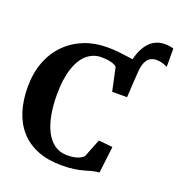

<svg xmlns="http://www.w3.org/2000/svg" viewBox="-156 -1016 1073 1156"><g transform="rotate(20 380.0 -438.5)"><path d="M597 -509.5 552 -573.5 539 -677Q551 -758.5 575.5 -804.2Q600 -850 632.2 -869Q664.5 -888 701 -888Q722.5 -888 735.8 -885.8Q749 -883.5 759.5 -880V-763Q742 -771.5 725.5 -776.2Q709 -781 687.5 -781Q666.5 -781 649.5 -771.2Q632.5 -761.5 621.8 -738.5Q611 -715.5 608 -675.5ZM366.5 11Q279 11 212.8 -15.2Q146.5 -41.5 102.5 -90.8Q58.5 -140 36.5 -209.2Q14.5 -278.5 14.5 -363.5Q14.5 -453.5 42 -525.2Q69.5 -597 119.8 -647.5Q170 -698 237 -724.8Q304 -751.5 383.5 -751.5Q420 -751.5 450.8 -748.5Q481.5 -745.5 508.2 -741.5Q535 -737.5 560 -734.2Q585 -731 610 -730L598 -509.5H502.5L470.5 -658.5Q464.5 -665 451.2 -670.5Q438 -676 418.2 -679.5Q398.5 -683 371.5 -683Q320 -683 280.2 -649.5Q240.5 -616 218 -548.5Q195.5 -481 195.5 -379.5Q195.5 -310 206.5 -251Q217.5 -192 240 -148.8Q262.5 -105.5 296.5 -81.5Q330.5 -57.5 376 -57.5Q407 -57.5 427 -62Q447 -66.5 459.8 -73.8Q472.5 -81 481.5 -89.5L527.5 -206.5L617.5 -197.5L597 -27Q572 -25 550.2 -19Q528.5 -13 503.8 -6Q479 1 446 6Q413 11 366.5 11Z"/></g></svg>

Font: Merriweather ExtraBold
Style: Regular
Weight: 800
Version: Version 2.100